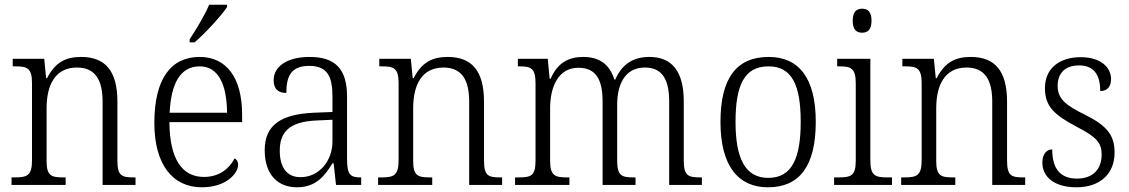

<svg xmlns="http://www.w3.org/2000/svg" viewBox="-20 -786 4800 816"><path d="M29 0H259V-32H251C198 -32 178 -38 178 -102V-326C178 -421 212 -499 307 -499C387 -499 416 -443 416 -354V0H556V-32H549C496 -32 479 -39 479 -105V-354C479 -485 427 -544 325 -544C260 -544 215 -522 180 -454H176L168 -536H34V-504H45C95 -504 116 -497 116 -433V-105C116 -39 95 -32 41 -32H29Z M786 -619V-606H807C853 -645 922 -721 945 -756V-766H869C850 -721 815 -663 786 -619ZM838 10C941 10 992 -49 992 -86C992 -100 985 -109 977 -113C956 -71 913 -34 847 -34C755 -34 701 -108 700 -267H1009V-299C1009 -456 942 -544 829 -544C706 -544 636 -451 636 -263C636 -89 712 10 838 10ZM945 -307H701C707 -431 746 -504 829 -504C909 -504 944 -425 945 -307Z M1242 10C1324 10 1361 -40 1393 -92H1398L1408 0H1515V-32H1511C1467 -32 1455 -46 1455 -111V-375C1455 -493 1405 -544 1296 -544C1199 -544 1143 -503 1143 -445C1143 -408 1162 -391 1197 -391C1197 -462 1217 -506 1294 -506C1377 -506 1393 -454 1393 -372V-310L1316 -307C1173 -301 1105 -254 1105 -148C1105 -40 1164 10 1242 10ZM1257 -33C1196 -33 1169 -79 1169 -145C1169 -224 1208 -269 1326 -274L1393 -277V-185C1393 -103 1337 -33 1257 -33Z M1587 0H1817V-32H1809C1756 -32 1736 -38 1736 -102V-326C1736 -421 1770 -499 1865 -499C1945 -499 1974 -443 1974 -354V0H2114V-32H2107C2054 -32 2037 -39 2037 -105V-354C2037 -485 1985 -544 1883 -544C1818 -544 1773 -522 1738 -454H1734L1726 -536H1592V-504H1603C1653 -504 1674 -497 1674 -433V-105C1674 -39 1653 -32 1599 -32H1587Z M2169 0H2400V-32H2393C2339 -32 2318 -38 2318 -103V-326C2318 -417 2353 -498 2438 -498C2513 -498 2541 -448 2541 -354V0H2681V-32H2674C2621 -32 2603 -39 2603 -105V-341C2603 -426 2635 -499 2721 -499C2796 -499 2824 -446 2824 -354V0H2963V-32H2958C2904 -32 2886 -39 2886 -104V-355C2886 -484 2835 -544 2740 -544C2673 -544 2624 -515 2595 -448H2591C2571 -512 2528 -544 2459 -544C2397 -544 2350 -520 2320 -451H2316L2308 -536H2181V-504H2187C2237 -504 2256 -496 2256 -432V-105C2256 -39 2238 -32 2184 -32H2169Z M3244 10C3377 10 3447 -79 3447 -268C3447 -456 3374 -544 3247 -544C3111 -544 3042 -455 3042 -268C3042 -80 3118 10 3244 10ZM3245 -30C3147 -30 3106 -113 3106 -268C3106 -425 3144 -504 3246 -504C3345 -504 3383 -426 3383 -268C3383 -116 3347 -30 3245 -30Z M3644 -647C3667 -647 3684 -659 3684 -698C3684 -737 3667 -749 3644 -749C3621 -749 3604 -737 3604 -698C3604 -659 3621 -647 3644 -647ZM3525 0H3771V-32H3753C3699 -32 3679 -39 3679 -105V-536H3538V-504H3547C3597 -504 3617 -496 3617 -431V-103C3617 -39 3597 -32 3543 -32H3525Z M3810 0H4040V-32H4032C3979 -32 3959 -38 3959 -102V-326C3959 -421 3993 -499 4088 -499C4168 -499 4197 -443 4197 -354V0H4337V-32H4330C4277 -32 4260 -39 4260 -105V-354C4260 -485 4208 -544 4106 -544C4041 -544 3996 -522 3961 -454H3957L3949 -536H3815V-504H3826C3876 -504 3897 -497 3897 -433V-105C3897 -39 3876 -32 3822 -32H3810Z M4555 10C4653 10 4717 -45 4717 -138C4717 -211 4685 -252 4590 -299C4511 -338 4475 -365 4475 -421C4475 -471 4503 -508 4566 -508C4625 -508 4656 -473 4656 -399C4686 -399 4702 -418 4702 -450C4702 -499 4659 -543 4573 -543C4481 -543 4421 -494 4421 -412C4421 -333 4460 -298 4560 -245C4642 -203 4662 -177 4662 -129C4662 -68 4626 -27 4557 -27C4479 -27 4452 -78 4452 -151C4432 -151 4410 -136 4410 -95C4410 -37 4457 10 4555 10Z"/></svg>

Font: Noto Serif Devanagari SemiCondensed Light
Style: Regular
Weight: 300
Width: 4
Designer: Universal Thirst, Indian Type Foundry and the Monotype Design Team
Foundry: Monotype Imaging Inc.
Version: Version 2.004